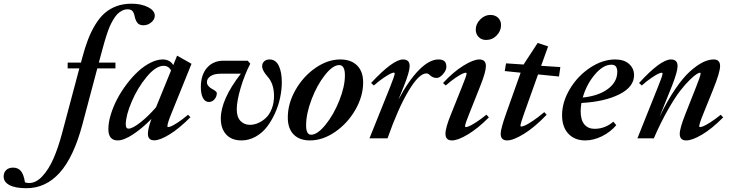

<svg xmlns="http://www.w3.org/2000/svg" viewBox="-296 -745 3941 1034"><path d="M-153.8 268.6Q-212.9 268.6 -244.6 252Q-276.4 235.4 -276.4 205.6Q-276.4 184.1 -262.7 170.9Q-249 157.7 -225.6 157.7Q-198.7 157.7 -183.3 176.3Q-168 194.8 -161.6 236.8Q-150.9 240.7 -139.2 240.7Q-101.6 240.7 -67.4 203.6Q-33.2 166.5 -8.1 109.1Q17.1 51.8 38.1 -26.9L131.3 -376.5H68.4V-407.7H140.1L146 -430.7Q161.1 -487.8 177.7 -531.2Q194.3 -574.7 217.3 -612.3Q240.2 -649.9 267.6 -674.1Q294.9 -698.2 331.3 -711.7Q367.7 -725.1 412.1 -725.1Q465.3 -725.1 501.5 -706.3Q537.6 -687.5 537.6 -660.6Q537.6 -640.6 519 -624.8Q500.5 -608.9 476.1 -608.9Q454.6 -608.9 444.3 -621.6Q434.1 -634.3 429.7 -655.3Q425.8 -675.3 417.7 -685.1Q409.7 -694.8 391.1 -694.8Q375.5 -694.8 360.8 -687.3Q346.2 -679.7 335.2 -668.2Q324.2 -656.7 313.2 -637.9Q302.2 -619.1 295.2 -602.8Q288.1 -586.4 280 -562.3Q272 -538.1 267.6 -522.5Q263.2 -506.8 256.8 -483.9L236.3 -407.7H325.7V-376.5H228L147 -71.8Q100.1 102.5 25.1 185.5Q-49.8 268.6 -153.8 268.6Z M337.9 11.2Q287.6 11.2 287.6 -49.8Q287.6 -85 300.5 -127.7Q313.5 -170.4 335 -211.4Q356.4 -252.4 386 -291.5Q415.5 -330.6 447.3 -359.9Q479 -389.2 514.2 -407Q549.3 -424.8 580.1 -424.8Q618.7 -424.8 637.2 -394.5L657.7 -445.3L735.4 -401.4L626.5 -132.3Q605.5 -81.1 605.5 -64.9Q605.5 -60.5 608.9 -60.5Q614.7 -60.5 626.2 -65.2Q637.7 -69.8 662.1 -85.7Q686.5 -101.6 716.8 -127L729.5 -113.8Q669.4 -53.2 617.4 -21.2Q565.4 10.7 534.7 10.7Q500.5 10.7 500.5 -24.4Q500.5 -51.8 519.5 -104.5Q469.7 -53.7 420.4 -21.2Q371.1 11.2 337.9 11.2ZM381.3 -74.7Q381.3 -52.2 396 -52.2Q417 -52.2 459.2 -85Q501.5 -117.7 544.4 -167.5L625 -365.2Q612.3 -390.6 585 -390.6Q543.5 -390.6 494.1 -331.3Q444.8 -272 413.1 -197.3Q381.3 -122.6 381.3 -74.7Z M1004.4 11.2Q951.2 11.2 922.1 -20.8Q893.1 -52.7 893.1 -106Q893.1 -209 1001 -348.1H894.5Q856.4 -348.1 837.4 -334.7Q818.4 -321.3 818.4 -302.7Q818.4 -291 826.7 -281.5Q835 -272 845 -266.8Q855 -261.7 863.3 -255.4Q871.6 -249 871.6 -243.2Q871.6 -224.6 859.1 -210.2Q846.7 -195.8 829.1 -195.8Q808.6 -195.8 797.1 -217.3Q785.6 -238.8 785.6 -275.4Q785.6 -341.8 818.8 -379.9Q852.1 -418 907.7 -418H1038.1L1051.8 -401.9Q1020.5 -341.3 999.8 -270.8Q979 -200.2 979 -156.2Q979 -115.2 998.8 -94Q1018.6 -72.8 1050.3 -72.8Q1072.3 -72.8 1094.7 -82.5Q1117.2 -92.3 1136.5 -110.6Q1155.8 -128.9 1167.7 -159.7Q1179.7 -190.4 1179.7 -228Q1179.7 -294.9 1144 -333.5Q1115.7 -366.2 1115.7 -388.2Q1115.7 -404.3 1126.7 -414.6Q1137.7 -424.8 1155.3 -424.8Q1189 -424.8 1205.3 -390.9Q1221.7 -356.9 1221.7 -301.8Q1221.7 -262.2 1212.6 -219.2Q1203.6 -176.3 1185.1 -135.3Q1166.5 -94.2 1141.4 -61.5Q1116.2 -28.8 1080.3 -8.8Q1044.4 11.2 1004.4 11.2Z M1373.5 11.2Q1316.9 11.2 1285.4 -20.8Q1253.9 -52.7 1253.9 -112.3Q1253.9 -187.5 1295.4 -260.5Q1336.9 -333.5 1402.8 -379.2Q1468.8 -424.8 1536.6 -424.8Q1594.7 -424.8 1627.2 -392.3Q1659.7 -359.9 1659.7 -301.3Q1659.7 -226.6 1617.7 -153.6Q1575.7 -80.6 1508.8 -34.7Q1441.9 11.2 1373.5 11.2ZM1379.4 -19.5Q1413.6 -19.5 1457 -73Q1500.5 -126.5 1531 -202.6Q1561.5 -278.8 1561.5 -339.4Q1561.5 -394.5 1530.8 -394.5Q1496.6 -394.5 1454.1 -341.1Q1411.6 -287.6 1382.1 -210.2Q1352.5 -132.8 1352.5 -69.8Q1352.5 -19.5 1379.4 -19.5Z M1693.8 0 1805.2 -277.3Q1829.6 -337.9 1829.6 -349.6Q1829.6 -354 1825.7 -354Q1819.8 -354 1807.4 -348.4Q1794.9 -342.8 1770.3 -326.2Q1745.6 -309.6 1717.3 -284.7L1702.6 -298.3Q1820.3 -424.8 1874.5 -424.8Q1910.2 -424.8 1910.2 -389.2Q1910.2 -359.4 1879.9 -283.2L1849.6 -208Q1904.3 -311.5 1960.4 -368.2Q2016.6 -424.8 2064.9 -424.8Q2087.4 -424.8 2097.7 -415.3Q2107.9 -405.8 2107.9 -384.3Q2107.9 -366.2 2089.8 -345.7Q2071.8 -325.2 2055.7 -325.2Q2034.2 -325.2 2018.6 -340.8Q2009.8 -349.6 2000 -349.6Q1960.4 -349.6 1904.1 -255.4Q1847.7 -161.1 1791 0Z M2321.8 -529.8Q2297.4 -529.8 2281.7 -545.7Q2266.1 -561.5 2266.1 -585.4Q2266.1 -616.2 2290.3 -640.4Q2314.5 -664.6 2344.7 -664.6Q2370.6 -664.6 2386.5 -649.2Q2402.3 -633.8 2402.3 -609.4Q2402.3 -578.6 2378.9 -554.2Q2355.5 -529.8 2321.8 -529.8ZM2138.2 11.2Q2103 11.2 2103 -24.4Q2103 -58.1 2133.8 -132.3L2191.9 -277.3Q2216.8 -338.4 2216.8 -349.1Q2216.8 -353.5 2212.9 -353.5Q2207 -353.5 2194.6 -348.1Q2182.1 -342.8 2157.5 -326.2Q2132.8 -309.6 2104.5 -284.7L2089.8 -297.9Q2146 -358.4 2200 -391.6Q2253.9 -424.8 2285.2 -424.8Q2320.8 -424.8 2320.8 -389.2Q2320.8 -357.9 2291 -283.2L2231 -132.3Q2208.5 -77.6 2208.5 -64.5Q2208.5 -60.5 2211.9 -60.5Q2218.3 -60.5 2230 -65.2Q2241.7 -69.8 2267.1 -85.9Q2292.5 -102.1 2323.7 -127.4L2336.9 -112.8Q2276.9 -52.7 2223.4 -20.8Q2169.9 11.2 2138.2 11.2Z M2435.5 11.2Q2400.4 11.2 2400.4 -24.4Q2400.4 -51.3 2429.2 -132.3L2507.8 -353.5L2422.4 -362.3L2429.2 -403.8L2523.4 -397.5L2523.9 -397.9L2599.6 -513.7L2655.8 -495.1L2618.2 -390.6L2721.7 -383.8L2714.4 -333L2601.6 -344.2L2527.3 -136.2Q2506.8 -78.6 2506.8 -67.4Q2506.8 -63.5 2510.7 -63.5Q2517.1 -63.5 2530.3 -68.8Q2543.5 -74.2 2572 -93Q2600.6 -111.8 2635.3 -141.1L2647.9 -127Q2583.5 -59.6 2525.9 -24.2Q2468.3 11.2 2435.5 11.2Z M2855.5 11.2Q2798.8 11.2 2764.9 -24.9Q2731 -61 2731 -124.5Q2731 -195.8 2773.2 -266.1Q2815.4 -336.4 2882.3 -380.6Q2949.2 -424.8 3017.1 -424.8Q3064.9 -424.8 3091.8 -400.6Q3118.7 -376.5 3118.7 -340.3Q3118.7 -276.9 3039.6 -237.1Q2960.4 -197.3 2835 -190.4Q2831.1 -166 2831.1 -146Q2831.1 -98.6 2851.1 -75Q2871.1 -51.3 2906.2 -51.3Q2962.4 -51.3 3007.3 -89.8L3022.9 -70.8Q2991.2 -33.7 2945.8 -11.2Q2900.4 11.2 2855.5 11.2ZM2996.1 -396.5Q2952.1 -396.5 2907.2 -343.3Q2862.3 -290 2842.3 -219.7Q2927.7 -228.5 2978 -266.1Q3028.3 -303.7 3028.3 -358.4Q3028.3 -376.5 3020.8 -386.7Q3013.2 -397 2996.1 -396.5Z M3136.7 0 3247.6 -277.3Q3272 -336.4 3272 -349.1Q3272 -353.5 3268.1 -353.5Q3262.2 -353.5 3250 -348.1Q3237.8 -342.8 3213.1 -326.2Q3188.5 -309.6 3160.2 -284.7L3145.5 -297.9Q3261.7 -424.8 3317.4 -424.8Q3353 -424.8 3353 -389.2Q3353 -359.4 3323.2 -283.2L3255.9 -115.7Q3297.4 -202.1 3340.6 -265.4Q3383.8 -328.6 3421.4 -361.8Q3459 -395 3489.7 -409.9Q3520.5 -424.8 3547.4 -424.8Q3582 -424.8 3582 -389.2Q3582 -355.5 3543.5 -260.7L3491.7 -132.3Q3469.7 -79.1 3469.7 -64.5Q3469.7 -60.5 3473.6 -60.5Q3480 -60.5 3491.7 -65.2Q3503.4 -69.8 3528.8 -85.7Q3554.2 -101.6 3585.4 -127L3598.6 -112.8Q3538.6 -52.2 3485.4 -20.5Q3432.1 11.2 3399.9 11.2Q3364.7 11.2 3364.7 -23.9Q3364.7 -54.7 3395.5 -131.8L3451.7 -273.9Q3477.1 -336.9 3477.1 -349.6Q3477.1 -353.5 3473.1 -353.5Q3468.8 -353.5 3456.5 -346.4Q3444.3 -339.4 3419.7 -315.7Q3395 -292 3366.9 -255.9Q3338.9 -219.7 3300.5 -152.6Q3262.2 -85.4 3225.1 0Z"/></svg>

Font: Elstob 18pt SemiBold
Style: Italic
Weight: 600
Italic angle: -20°
Designer: Peter S. Baker
Version: Version 1.015